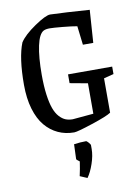

<svg xmlns="http://www.w3.org/2000/svg" viewBox="-94 -674 722 989"><g transform="rotate(-10 267.0 -179.5)"><path d="M255.9 8.8Q210.4 8.8 172.1 -8.8Q133.8 -26.4 104.7 -61Q75.7 -95.7 59.3 -150.9Q43 -206.1 43 -276.9Q43 -418.9 73.2 -494.1Q96.2 -529.8 155.5 -570.3Q214.8 -610.8 238.8 -610.8Q254.4 -610.8 327.6 -606.7Q400.9 -602.5 443.8 -599.1L432.1 -428.2H377.9L366.2 -526.9Q339.8 -531.7 291 -536.4Q242.2 -541 224.1 -541Q203.6 -541 191.9 -535.2Q167.5 -522.5 154.8 -463.6Q142.1 -404.8 142.1 -312Q142.1 -252.9 148.2 -208Q154.3 -163.1 164.6 -135Q174.8 -106.9 190.4 -89.6Q206.1 -72.3 222.7 -65.7Q239.3 -59.1 259.8 -59.1L369.1 -68.8V-228L275.9 -245.1V-291H506.8V-252L455.1 -238.8V-59.1Q434.1 -44.4 353.3 -17.8Q272.5 8.8 255.9 8.8ZM282.2 252 244.1 235.8Q252.4 199.2 257.8 161.1Q241.2 149.4 241.2 146L244.1 68.8Q277.3 64 307.1 64Q311 64 320.1 74.2Q329.1 84.5 329.1 88.9V108.9Q329.1 143.1 314.9 184.6Q300.8 226.1 282.2 252Z"/></g></svg>

Font: Grenze
Style: Regular
Weight: 400
Designer: Renata Polastri
Foundry: Omnibus-Type
Version: Version 1.002;PS 001.002;hotconv 1.0.88;makeotf.lib2.5.64775